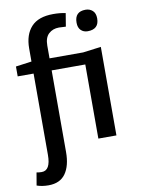

<svg xmlns="http://www.w3.org/2000/svg" viewBox="-104 -839 845 1130"><g transform="rotate(-10 318.5 -274.0)"><path d="M429 0V-443H228V45Q228 127 195 173.5Q162 220 93 220Q54 220 23 209L36 133Q48 136 67 136Q120 136 120 43V-443H25V-502L120 -515V-593Q120 -675 162.5 -721.5Q205 -768 294 -768Q335 -768 368 -761L355 -682Q331 -684 314 -684Q277 -684 252.5 -661.5Q228 -639 228 -591V-515H429L537 -529V0ZM486 -760Q511 -760 528 -744.5Q545 -729 545 -698Q545 -633 477 -633Q453 -633 437 -648.5Q421 -664 421 -694Q421 -760 486 -760Z"/></g></svg>

Font: Convergence
Style: Regular
Weight: 400
Designer: Nicolas Silva and John Vargas
Foundry: Nicolas Silva and Jonh Vargas
Version: Version 1.002